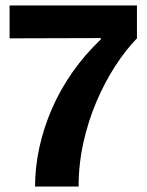

<svg xmlns="http://www.w3.org/2000/svg" viewBox="-20 -681 535 701"><path d="M108 0Q108 -70 123.5 -141.5Q139 -213 169 -282.5Q199 -352 244 -416.5Q289 -481 348 -537V-542L15 -541V-661H480V-541Q439 -499 400.5 -439.5Q362 -380 332 -309.5Q302 -239 284.5 -160.5Q267 -82 267 0Z"/></svg>

Font: Bricolage Grotesque 72pt
Style: Bold
Weight: 700
Designer: Mathieu Triay
Foundry: Atelier Triay
Version: Version 1.001;gftools[0.9.33.dev8+g029e19f]